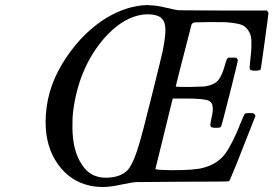

<svg xmlns="http://www.w3.org/2000/svg" viewBox="-20 -725 1091 766"><path d="M922 -495Q927 -490 929 -486Q929 -479 896.5 -350.5Q864 -222 862 -220Q860 -215 841 -215Q822 -215 820 -222Q818 -225 821 -240Q829 -275 829 -291Q829 -316 813 -323Q796 -332 718 -332H669L635 -193L600 -51Q600 -47 665 -46Q755 -46 789 -55Q847 -70 878 -111Q908 -152 942 -239Q954 -270 958 -272Q962 -274 976 -274Q989 -274 993 -272Q999 -266 999 -262Q900 -8 894 -2Q890 0 707 0Q542 1 525 1.5Q508 2 466 11Q422 21 391 21Q364 21 340 16Q260 -1 211 -70Q162 -139 162 -237Q162 -361 228 -470Q294 -579 388 -643Q463 -693 542 -703Q547 -704 555 -704H558Q561 -705 563 -705Q565 -705 569.5 -704.5Q574 -704 577 -704Q603 -704 644 -694Q649 -693 658 -691Q667 -689 672.5 -687.5Q678 -686 681 -686L694 -684L869 -683H1045Q1048 -680 1051 -673Q1051 -668 1036 -559Q1021 -450 1020 -448Q1016 -443 998 -443Q979 -443 977 -449Q975 -452 977 -471Q983 -517 983 -544V-559Q983 -582 974.5 -597Q966 -612 955 -620Q944 -628 919 -632Q894 -636 876.5 -636.5Q859 -637 823 -637Q810 -637 795.5 -636.5Q781 -636 771 -636Q761 -636 760 -636Q748 -635 744 -627Q743 -624 727.5 -562.5Q712 -501 696 -440L681 -380Q681 -378 735 -378Q796 -380 797 -380Q837 -387 852 -406.5Q867 -426 880 -474Q883 -488 890 -495ZM640 -605Q640 -639 623 -653.5Q606 -668 567 -668Q550 -668 530 -663Q462 -646 398 -575Q292 -454 271 -274Q269 -260 269 -219Q269 -123 307 -68Q340 -16 402 -16Q459 -16 489 -46Q514 -74 539 -163Q545 -181 585 -341Q625 -501 629 -521Q640 -576 640 -605Z"/></svg>

Font: KaTeX_Main
Style: Italic
Weight: 400
Version: Version 1.1; ttfautohint (v1.3)